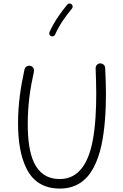

<svg xmlns="http://www.w3.org/2000/svg" viewBox="-20 -1052 699 1091"><path d="M151.9 -678.2C149.9 -678.7 147.9 -678.7 146 -678.7C135.7 -678.7 122.6 -672.4 119.1 -657.2C97.2 -555.2 82.5 -460.4 82.5 -351.6C82.5 -253.9 95.7 -162.6 131.3 -92.8C166.5 -22.9 226.6 19.5 320.3 19.5C412.1 19.5 473.1 -26.4 512.2 -100.1C531.2 -136.7 545.9 -178.7 556.2 -225.6C576.2 -318.8 582 -423.3 582 -521.5C582 -544.4 581.5 -569.3 580.6 -595.7C579.6 -622.1 578.6 -645.5 577.6 -666C577.1 -681.2 564 -691.9 548.8 -691.9C533.7 -691.4 523.4 -678.2 523.4 -664.6V-663.1C524.9 -624 526.9 -563.5 526.9 -521.5C526.9 -431.2 522.5 -336.4 506.8 -252.9C482.9 -127.9 429.2 -34.7 320.3 -34.7C173.8 -34.7 137.7 -175.3 137.7 -347.2C137.7 -456.1 150.9 -547.4 172.9 -645.5C173.3 -647.9 173.3 -649.9 173.3 -651.9C173.3 -662.1 167 -674.8 151.9 -678.2ZM386.2 -1028.3C383.8 -1030.8 380.4 -1031.7 376.5 -1031.7C374.5 -1031.7 367.7 -1032.7 361.8 -1025.4C325.2 -980 290.5 -934.1 261.2 -869.6C260.3 -867.2 259.8 -865.2 259.8 -862.8C259.8 -858.4 261.7 -850.1 270 -846.7C272.5 -845.7 274.4 -845.2 276.9 -845.2C280.8 -845.2 289.1 -847.2 293 -855.5C320.3 -916 352.5 -958.5 389.2 -1003.9C391.6 -1006.8 392.6 -1010.3 392.6 -1014.2C392.6 -1015.6 393.6 -1022.5 386.2 -1028.3Z"/></svg>

Font: Mikhak Light
Style: Regular
Weight: 300
Designer: Amin Abedi
Version: Version 3.2